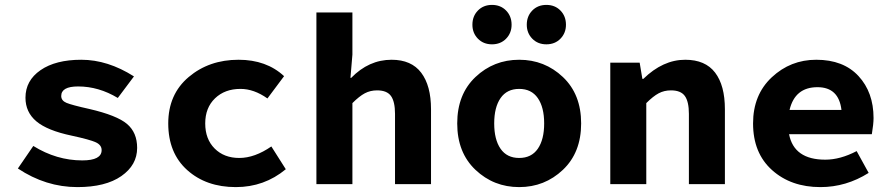

<svg xmlns="http://www.w3.org/2000/svg" viewBox="-20 -752 3640 784"><path d="M296 12Q167 12 53 -64L116 -156Q211 -97 316 -97Q395 -97 395 -139Q395 -160 371 -171Q347 -182 273 -198Q173 -219 128.5 -256.5Q84 -294 84 -353Q84 -423 145.5 -465.5Q207 -508 312 -508Q420 -508 527 -440L461 -352Q383 -399 299 -399Q230 -399 230 -360Q230 -341 251.5 -332Q273 -323 345 -307Q457 -281 498.5 -246Q540 -211 540 -148Q540 -78 475.5 -33Q411 12 296 12Z M943 12Q822 12 744.5 -57.5Q667 -127 667 -248Q667 -367 750.5 -437.5Q834 -508 954 -508Q1068 -508 1140 -441L1072 -350Q1017 -389 962 -389Q898 -389 858 -350.5Q818 -312 818 -248Q818 -184 856.5 -145.5Q895 -107 957 -107Q1020 -107 1088 -154L1147 -61Q1059 12 943 12Z M1272 0V-701H1419V-529L1411 -434H1414Q1486 -508 1579 -508Q1660 -508 1700 -455Q1740 -402 1740 -306V0H1593V-287Q1593 -337 1576.5 -360Q1560 -383 1520 -383Q1492 -383 1469.5 -371Q1447 -359 1419 -331V0Z M2278.5 -58.5Q2204 12 2100 12Q1996 12 1921.5 -58.5Q1847 -129 1847 -248Q1847 -367 1921.5 -437.5Q1996 -508 2100 -508Q2204 -508 2278.5 -437.5Q2353 -367 2353 -248Q2353 -129 2278.5 -58.5ZM2024 -144.5Q2050 -107 2100 -107Q2150 -107 2176 -144.5Q2202 -182 2202 -248Q2202 -314 2176 -351.5Q2150 -389 2100 -389Q2050 -389 2024 -351.5Q1998 -314 1998 -248Q1998 -182 2024 -144.5ZM1909 -651Q1909 -686 1931.5 -709Q1954 -732 1989 -732Q2024 -732 2046.5 -709Q2069 -686 2069 -651Q2069 -617 2046.5 -594Q2024 -571 1989 -571Q1954 -571 1931.5 -594Q1909 -617 1909 -651ZM2131 -651Q2131 -686 2153.5 -709Q2176 -732 2211 -732Q2246 -732 2268.5 -709Q2291 -686 2291 -651Q2291 -617 2268.5 -594Q2246 -571 2211 -571Q2176 -571 2153.5 -594Q2131 -617 2131 -651Z M2472 0V-496H2592L2603 -430H2607Q2687 -508 2778 -508Q2860 -508 2900 -455.5Q2940 -403 2940 -306V0H2793V-287Q2793 -337 2776.5 -360Q2760 -383 2720 -383Q2692 -383 2669.5 -371Q2647 -359 2619 -331V0Z M3330 12Q3210 12 3132.5 -57.5Q3055 -127 3055 -248Q3055 -365 3131.5 -436.5Q3208 -508 3313 -508Q3424 -508 3485.5 -441.5Q3547 -375 3547 -270Q3547 -246 3540 -204H3202Q3222 -100 3350 -100Q3411 -100 3478 -135L3527 -46Q3435 12 3330 12ZM3318 -396Q3226 -396 3204 -303H3416Q3405 -396 3318 -396Z"/></svg>

Font: TypoPRO Source Code Pro
Style: Bold
Weight: 700
Monospace: yes
Designer: Paul D. Hunt, Teo Tuominen
Foundry: Adobe Systems Incorporated
Version: Version 2.010;PS 1.0;hotconv 1.0.84;makeotf.lib2.5.63406